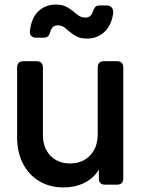

<svg xmlns="http://www.w3.org/2000/svg" viewBox="-20 -809 626 841"><path d="M259 12Q198 12 152 -15.5Q106 -43 80.5 -92.5Q55 -142 55 -207V-513Q55 -541 83 -541H140Q168 -541 168 -513V-217Q168 -161 201 -127Q234 -93 287 -93Q340 -93 374 -127.5Q408 -162 408 -222V-513Q408 -541 436 -541H492Q520 -541 520 -513V-28Q520 0 492 0H441Q413 0 413 -28V-66Q390 -28 349.5 -8Q309 12 259 12ZM362 -640Q334 -640 317 -648.5Q300 -657 287 -668.5Q274 -680 262 -689Q250 -698 233 -698Q208 -698 201 -671Q197 -657 190.5 -650.5Q184 -644 172 -644H138Q125 -644 117 -651.5Q109 -659 111 -674Q118 -732 149 -760.5Q180 -789 224 -789Q252 -789 269.5 -780Q287 -771 300 -760Q313 -749 325 -740.5Q337 -732 354 -732Q379 -732 387 -759Q391 -771 397 -778Q403 -785 416 -785H449Q463 -785 470.5 -774.5Q478 -764 475 -745Q466 -694 435 -667Q404 -640 362 -640Z"/></svg>

Font: Pitagon Sans Text SemiBold
Style: Regular
Weight: 600
Designer: Travis Tran
Foundry: Pitagon
Version: Version 1.001; ttfautohint (v1.8.4.7-5d5b);gftools[0.9.26]